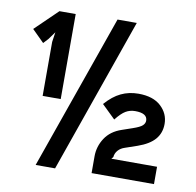

<svg xmlns="http://www.w3.org/2000/svg" viewBox="-89 -911 1031 1012"><g transform="rotate(10 427.0 -405.0)"><path d="M236.8 -810.1V-355H140.1V-644L147.9 -696.8L118.2 -655.8L94.2 -629.9L29.8 -693.8L149.9 -810.1ZM459 -819.8H562L271 9.8H167ZM798.8 -320.8Q798.8 -272.5 769.8 -238.5Q740.7 -204.6 679.2 -183.1L615.2 -161.1Q591.8 -153.8 578.1 -137.9Q564.5 -122.1 563 -102.1L554.2 -91.8H798.8V1H464.8V-88.9Q464.8 -141.6 494.1 -186.5Q523.4 -231.4 582 -251L637.2 -270Q675.8 -283.2 688 -294.9Q700.2 -306.6 700.2 -320.8Q700.2 -360.8 634.8 -360.8Q606.9 -360.8 584.2 -347.4Q561.5 -334 533.2 -297.9L460.9 -368.2Q500.5 -413.6 543 -433.8Q585.4 -454.1 636.2 -454.1Q714.8 -454.1 756.8 -415Q798.8 -376 798.8 -320.8Z"/></g></svg>

Font: Sinkin Sans 600 SemiBold
Style: Regular
Weight: 600
Designer: Keith Bates
Foundry: K-Type
Version: Sinkin Sans (version 1.0)  by Keith Bates   •   © 2014   www